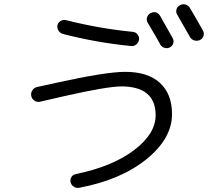

<svg xmlns="http://www.w3.org/2000/svg" viewBox="-20 -857 1040 915"><path d="M696.3 -793.9Q725.6 -808.6 743.2 -781.2Q798.8 -683.6 803.7 -673.8Q809.6 -662.1 805.2 -649.4Q800.8 -636.7 789.1 -630.9Q777.3 -625 764.2 -628.9Q751 -632.8 744.1 -644.5Q730.5 -670.9 683.6 -749Q676.8 -760.7 680.7 -773.9Q684.6 -787.1 696.3 -793.9ZM884.8 -819.3Q912.1 -774.4 947.3 -710.9Q954.1 -699.2 949.7 -685.5Q945.3 -671.9 932.1 -666Q918.9 -660.2 905.3 -664.6Q891.6 -668.9 884.8 -681.6Q862.3 -721.7 825.2 -786.1Q817.4 -797.9 820.8 -811.5Q824.2 -825.2 836.9 -832Q849.6 -838.9 863.8 -835.4Q877.9 -832 884.8 -819.3ZM295.9 -760.7Q454.1 -720.7 614.3 -705.1Q627.9 -703.1 636.2 -691.9Q644.5 -680.7 642.6 -668Q640.6 -654.3 629.4 -645Q618.2 -635.7 603.5 -637.7Q437.5 -654.3 279.3 -695.3Q266.6 -699.2 258.8 -710.9Q251 -722.7 253.9 -737.3Q256.8 -750 269.5 -757.3Q282.2 -764.6 295.9 -760.7ZM169.9 -372.1Q156.2 -369.1 144 -377.4Q131.8 -385.7 128.9 -399.9Q126 -414.1 134.3 -426.8Q142.6 -439.5 157.2 -442.4L246.1 -461.9Q483.4 -514.6 577.1 -514.6Q684.6 -514.6 742.2 -461.9Q799.8 -409.2 799.8 -313.5Q799.8 -196.3 677.2 -97.7Q554.7 1 356.4 38.1Q342.8 40 331.1 32.2Q319.3 24.4 316.4 11.2Q313.5 -2 320.3 -13.2Q327.1 -24.4 340.8 -27.3Q513.7 -62.5 617.7 -140.6Q721.7 -218.8 721.7 -307.6Q721.7 -444.3 559.6 -445.3Q492.2 -445.3 284.2 -398.4Q197.3 -377.9 169.9 -372.1Z"/></svg>

Font: Rounded-L Mgen+ 2m regular
Style: Regular
Weight: 400
Designer: [Source Han Sans]
Ryoko NISHIZUKA  (kana & ideographs); Paul D. Hunt (Latin, Greek & Cyrillic); Wenlong ZHANG  (bopomofo
Version: Version 1.059.20150602